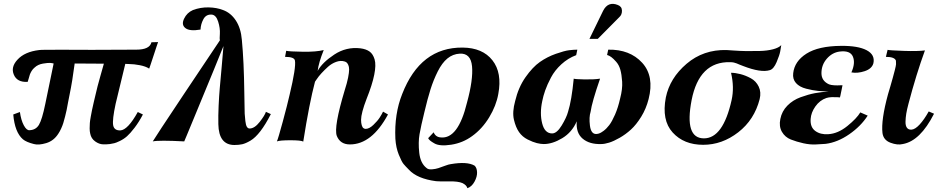

<svg xmlns="http://www.w3.org/2000/svg" viewBox="-20 -746 4964 1013"><path d="M814 -524Q811 -515 806 -500.5Q801 -486 791 -455Q781 -424 774 -403.5Q767 -383 767 -384Q749 -396 717.5 -402Q686 -408 664 -408L641 -409Q615 -304 590 -198Q572 -114 577 -85.5Q582 -57 615 -58Q654 -60 707 -155L734 -142Q713 -102 690 -72Q667 -42 650 -27Q633 -12 612 -2Q591 8 583 9.5Q575 11 560 14Q544 16 523.5 15.5Q503 15 482 0Q461 -15 456 -41Q453 -53 453 -68.5Q453 -84 454 -97Q455 -110 459 -131.5Q463 -153 465.5 -165.5Q468 -178 474.5 -206Q481 -234 484 -246Q493 -287 509.5 -344.5Q526 -402 528 -410L374 -411Q362 -318 347 -246Q344 -233 339 -205.5Q334 -178 331.5 -165.5Q329 -153 323.5 -131.5Q318 -110 314 -97Q310 -84 303 -68.5Q296 -53 288 -41Q264 -3 224 9Q184 21 159 14Q119 4 101 -11Q58 -48 50 -142L85 -155Q91 -112 105.5 -85Q120 -58 135 -59Q169 -60 185.5 -87.5Q202 -115 219 -198L263 -411Q256 -413 245 -414Q234 -415 207 -410.5Q180 -406 163 -390Q153 -382 146.5 -371Q140 -360 137.5 -352.5Q135 -345 131.5 -332Q128 -319 126 -314Q70 -311 53 -352Q36 -392 72 -431Q110 -473 187 -482Q196 -484 325 -483.5Q454 -483 466 -483Q514 -484 699 -484Q770 -484 779 -523Z M1409 -144Q1381 -89 1354 -54Q1327 -19 1301.5 -4Q1276 11 1258 15Q1240 19 1217 19Q1134 19 1132 -91Q1131 -135 1133.5 -188.5Q1136 -242 1139.5 -281Q1143 -320 1149.5 -392Q1156 -464 1159 -503L1108 -377Q1056 -251 1004 -125Q952 1 952 0Q819 -7 786 0Q800 -24 948 -246Q1096 -468 1140 -533Q1138 -538 1140 -567.5Q1142 -597 1131 -632Q1120 -667 1097 -669Q1067 -671 1053 -644.5Q1039 -618 1038 -590Q980 -580 958 -598Q936 -615 951 -647Q966 -679 998 -693Q1038 -708 1081 -707Q1124 -706 1157 -693Q1198 -678 1224.5 -637.5Q1251 -597 1256 -536Q1267 -422 1269 -257Q1270 -237 1270 -200.5Q1270 -164 1271 -146.5Q1272 -129 1274.5 -107.5Q1277 -86 1282.5 -77Q1288 -68 1297 -68Q1323 -68 1350 -102.5Q1377 -137 1383 -156Z M2027 -142Q1942 16 1826 16Q1775 16 1757 -29Q1740 -75 1799 -271Q1811 -308 1816.5 -336Q1822 -364 1822 -379Q1822 -394 1817.5 -403.5Q1813 -413 1808.5 -416.5Q1804 -420 1797 -422Q1777 -428 1753.5 -419.5Q1730 -411 1711 -394Q1692 -377 1676 -359.5Q1660 -342 1651 -328L1642 -315Q1612 -202 1580 1Q1568 -6 1512.5 -6Q1457 -6 1441 0Q1448 -16 1472 -104.5Q1496 -193 1508 -246Q1543 -392 1536 -427Q1532 -446 1484 -446L1490 -478Q1507 -474 1578 -473Q1649 -472 1688 -482Q1661 -415 1656 -372Q1680 -416 1743.5 -458Q1807 -500 1882 -491Q1912 -487 1930 -474Q1948 -461 1956.5 -432.5Q1965 -404 1954.5 -351.5Q1944 -299 1914 -224Q1900 -188 1892.5 -159.5Q1885 -131 1885 -114Q1885 -97 1888.5 -85.5Q1892 -74 1897.5 -70Q1903 -66 1909 -66Q1928 -66 1950 -87Q1972 -108 1983.5 -126Q1995 -144 2001 -157Z M2609 -250Q2598 -188 2561 -127Q2524 -66 2471 -28Q2422 8 2360.5 17.5Q2299 27 2271 10Q2244 -5 2239 -17L2268 -48Q2278 -23 2305 -21Q2397 -11 2444 -205Q2477 -326 2470.5 -396Q2464 -466 2406 -463Q2369 -461 2340.5 -437.5Q2312 -414 2289.5 -369Q2267 -324 2251.5 -275Q2236 -226 2219 -154Q2201 -81 2193.5 -38Q2186 5 2192 60Q2198 115 2230 140Q2239 149 2258.5 147.5Q2278 146 2293 141Q2308 136 2328 128.5Q2348 121 2358 120Q2445 105 2484 128Q2496 139 2497 162.5Q2498 186 2483.5 212.5Q2469 239 2446 247Q2442 231 2420 220Q2397 210 2349.5 211Q2302 212 2281 210Q2181 197 2137 149Q2119 131 2109 119Q2099 107 2084 70Q2069 33 2066 -14Q2060 -145 2102 -250Q2198 -497 2421 -495Q2526 -494 2578 -428Q2630 -362 2609 -250Z M3247 -655 3134 -541H3090L3162 -689Q3188 -740 3239 -720Q3261 -712 3261.5 -690Q3262 -668 3247 -655ZM3402 -223Q3389 -172 3363 -130Q3337 -88 3309 -62.5Q3281 -37 3249.5 -19Q3218 -1 3194 6.5Q3170 14 3152 14Q3090 16 3054 -14.5Q3018 -45 3023 -106Q2998 -48 2946.5 -17Q2895 14 2849 14Q2833 14 2812.5 9Q2792 4 2764 -10Q2736 -24 2718.5 -49Q2701 -74 2691.5 -114.5Q2682 -155 2698 -213Q2715 -285 2752.5 -338.5Q2790 -392 2828.5 -419Q2867 -446 2912.5 -462Q2958 -478 2982.5 -481Q3007 -484 3026 -484L3020 -455Q2977 -439 2942 -407Q2907 -375 2887 -337Q2867 -299 2856.5 -269Q2846 -239 2841 -213Q2827 -148 2840.5 -95Q2854 -42 2893 -42Q2918 -42 2943.5 -84Q2969 -126 2977 -156Q2996 -216 3007 -331Q3014 -328 3063.5 -327Q3113 -326 3146 -331Q3103 -207 3096 -156Q3087 -128 3092.5 -83.5Q3098 -39 3125 -39Q3131 -39 3140 -41.5Q3149 -44 3164.5 -55.5Q3180 -67 3194.5 -86Q3209 -105 3225 -141.5Q3241 -178 3252 -227Q3265 -277 3262.5 -315Q3260 -353 3253 -378Q3246 -403 3231 -420Q3216 -437 3205 -445Q3194 -453 3183 -456L3189 -484Q3303 -486 3368 -415Q3433 -344 3402 -223Z M4102 -508Q4100 -495 4096.5 -475Q4093 -455 4077.5 -418.5Q4062 -382 4042 -376Q3995 -361 3900 -398Q3892 -401 3882 -405Q3872 -409 3866.5 -411.5Q3861 -414 3852 -416Q3843 -418 3832 -418Q3669 -422 3629 -218Q3590 -16 3694 -16Q3795 -16 3840 -218Q3855 -285 3837 -362Q3859 -362 3886.5 -355Q3914 -348 3941.5 -333Q3969 -318 3983 -289Q3997 -260 3988 -223Q3960 -114 3875 -48Q3790 18 3690 18Q3588 18 3529 -47Q3470 -112 3493 -232Q3514 -334 3602.5 -409.5Q3691 -485 3813 -482Q3815 -482 3850 -479.5Q3885 -477 3916.5 -476.5Q3948 -476 3988 -477Q4028 -478 4058.5 -486Q4089 -494 4102 -508Z M4588 -412Q4580 -383 4542 -370.5Q4504 -358 4472 -364Q4494 -413 4480 -447Q4466 -481 4410 -474Q4371 -469 4342.5 -436.5Q4314 -404 4314 -360Q4314 -319 4354 -301Q4364 -297 4381.5 -296Q4399 -295 4412 -296H4425Q4425 -295 4424.5 -293Q4424 -291 4423 -286Q4422 -281 4421 -275.5Q4420 -270 4418.5 -263.5Q4417 -257 4416 -251.5Q4415 -246 4414 -241.5Q4413 -237 4412 -234V-232L4400 -233Q4387 -234 4369.5 -233.5Q4352 -233 4340 -229Q4305 -217 4282 -184.5Q4259 -152 4257 -118Q4254 -75 4281.5 -55Q4309 -35 4350 -38Q4401 -41 4450.5 -81Q4500 -121 4519 -153L4558 -136Q4522 -80 4460.5 -37.5Q4399 5 4336 13Q4318 14 4286.5 16Q4255 18 4219 10Q4183 2 4152.5 -10Q4122 -22 4105.5 -50.5Q4089 -79 4097 -118Q4105 -159 4134 -188.5Q4163 -218 4204 -233Q4245 -248 4280 -254.5Q4315 -261 4352 -263Q4321 -264 4295 -266.5Q4269 -269 4233.5 -278Q4198 -287 4179.5 -308Q4161 -329 4165 -360Q4172 -423 4235 -463Q4298 -503 4417 -504Q4507 -505 4552.5 -481Q4598 -457 4588 -412Z M4908 -146Q4835 -2 4743 14Q4715 21 4678 7Q4641 -7 4636 -44Q4628 -112 4665 -248Q4670 -264 4678 -292Q4686 -320 4690.5 -336Q4695 -352 4701 -375.5Q4707 -399 4707.5 -407Q4708 -415 4707 -426Q4700 -446 4654 -446L4663 -483Q4675 -480 4749 -477.5Q4823 -475 4860 -480Q4814 -354 4773 -198Q4765 -168 4761.5 -146.5Q4758 -125 4757.5 -104Q4757 -83 4765 -72Q4773 -61 4789 -62Q4808 -63 4832 -89Q4856 -115 4880 -158Z"/></svg>

Font: GFS Artemisia
Style: Bold Italic
Weight: 700
Italic angle: -12°
Designer: Designed by Takis Katsoulidis and George D. Matthiopoulos.
Foundry: Designed by Takis Katsoulidis and George D. Matthiopoulos.
Version: Version 1.0